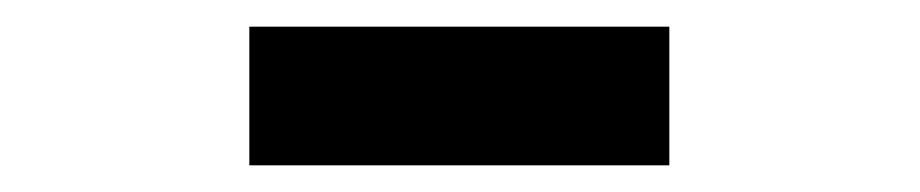

<svg xmlns="http://www.w3.org/2000/svg" viewBox="-20 -381 690 144"><path d="M167 -257V-361H482V-257Z"/></svg>

Font: Azeret Mono Medium
Style: Regular
Weight: 500
Designer: Martin Vácha
Foundry: Displaay
Version: Version 1.002